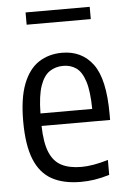

<svg xmlns="http://www.w3.org/2000/svg" viewBox="-53 -778 551 826"><g transform="rotate(-5 222.0 -364.5)"><path d="M263 9.5Q188 9.5 138 -18Q88 -45.5 63 -107.2Q38 -169 38 -272Q38 -371.5 62 -433Q86 -494.5 129.2 -522.8Q172.5 -551 230 -551Q315 -551 363 -486.5Q411 -422 411 -270.5V-245H115Q116.5 -172.5 133.8 -131Q151 -89.5 185 -72Q219 -54.5 271 -54.5Q320 -54.5 386.5 -74.5V-10Q352 0.5 322.2 5Q292.5 9.5 263 9.5ZM230 -494.5Q197.5 -494.5 171.8 -477.8Q146 -461 131 -418.5Q116 -376 115 -299H338.5Q337.5 -376 323.8 -418.5Q310 -461 286 -477.8Q262 -494.5 230 -494.5ZM89 -684.5V-737.5H366V-684.5Z"/></g></svg>

Font: Encode Sans Cnd
Style: Regular
Weight: 400
Width: 3
Designer: Multiple Designers
Foundry: Impallari Type
Version: Version 3.002; ttfautohint (v1.8.3) -l 8 -r 50 -G 200 -x 14 